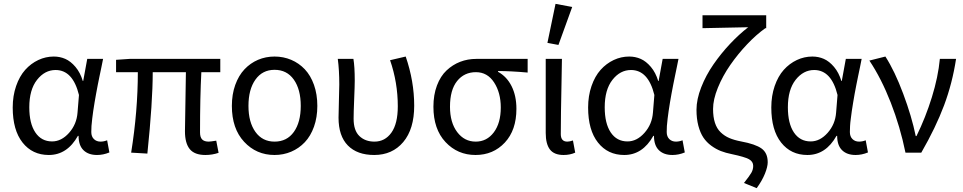

<svg xmlns="http://www.w3.org/2000/svg" viewBox="-20 -791 4993 995"><path d="M232.9 12.2Q147.9 12.2 96.9 -52.2Q45.9 -116.7 45.9 -233.9Q45.9 -294.4 63.5 -345.2Q81.1 -396 110.6 -429Q140.1 -461.9 178.5 -480Q216.8 -498 258.8 -498Q290.5 -498 318.4 -485.8Q346.2 -473.6 371.1 -444.3Q396 -415 409.2 -371.1H411.1L432.1 -485.8H514.2Q512.7 -477.5 505.6 -443.1Q498.5 -408.7 495.8 -396.2Q493.2 -383.8 486.8 -351.8Q480.5 -319.8 477.8 -304Q475.1 -288.1 470.2 -260.5Q465.3 -232.9 463.1 -215.6Q460.9 -198.2 458 -176.8Q455.1 -155.3 454.1 -138.4Q453.1 -121.6 453.1 -106.9Q453.1 -83.5 466.6 -70.3Q480 -57.1 501 -57.1Q518.1 -57.1 535.2 -64L546.9 -1Q515.1 12.2 482.9 12.2Q438 12.2 412.6 -12.7Q387.2 -37.6 387.2 -86.9H383.8Q328.1 12.2 232.9 12.2ZM250 -58.1Q298.3 -58.1 337.9 -102.5Q377.4 -147 381.8 -208L389.2 -298.8Q357.4 -428.2 268.1 -428.2Q211.9 -428.2 171.9 -377.2Q131.8 -326.2 131.8 -234.9Q131.8 -151.4 163.1 -104.7Q194.3 -58.1 250 -58.1Z M1044.4 12.2Q988.3 12.2 963.4 -18.3Q938.5 -48.8 938.5 -110.8Q938.5 -134.3 940.7 -248.3Q942.9 -362.3 943.4 -417H771.5Q771.5 -262.7 743.7 4.9L659.7 0Q694.3 -216.3 694.3 -417H581.5V-481L651.4 -485.8H1121.6V-417H1023.4Q1016.6 -288.6 1016.6 -105Q1016.6 -79.6 1027.6 -68.4Q1038.6 -57.1 1061.5 -57.1Q1070.3 -57.1 1100.6 -62L1112.8 1Q1080.1 12.2 1044.4 12.2Z M1402.8 12.2Q1308.6 12.2 1245.1 -56.2Q1181.6 -124.5 1181.6 -242.2Q1181.6 -302.2 1199.2 -351.1Q1216.8 -399.9 1247.1 -431.9Q1277.3 -463.9 1317.1 -481Q1356.9 -498 1402.8 -498Q1448.7 -498 1489 -481Q1529.3 -463.9 1559.6 -431.9Q1589.8 -399.9 1607.2 -351.1Q1624.5 -302.2 1624.5 -242.2Q1624.5 -183.1 1607.2 -134.5Q1589.8 -85.9 1559.6 -54Q1529.3 -22 1489 -4.9Q1448.7 12.2 1402.8 12.2ZM1402.8 -57.1Q1466.8 -57.1 1502.7 -107.2Q1538.6 -157.2 1538.6 -242.2Q1538.6 -327.6 1502.7 -378.4Q1466.8 -429.2 1402.8 -429.2Q1339.8 -429.2 1303.7 -378.4Q1267.6 -327.6 1267.6 -242.2Q1267.6 -157.7 1303.7 -107.4Q1339.8 -57.1 1402.8 -57.1Z M1919.4 12.2Q1831.1 12.2 1782.7 -37.1Q1734.4 -86.4 1734.4 -181.2Q1734.4 -209.5 1736.3 -266.6Q1738.3 -323.7 1738.3 -353Q1738.3 -427.7 1730.5 -485.8H1811.5Q1818.4 -445.8 1818.4 -373Q1818.4 -346.2 1815.4 -276.4Q1812.5 -206.5 1812.5 -175.8Q1812.5 -114.7 1842.5 -85.9Q1872.6 -57.1 1920.4 -57.1Q1975.1 -57.1 2008.3 -103.5Q2041.5 -149.9 2041.5 -240.2Q2041.5 -363.3 2001.5 -479L2082.5 -498Q2126.5 -370.1 2126.5 -243.2Q2126.5 -122.1 2069.8 -54.9Q2013.2 12.2 1919.4 12.2Z M2444.3 12.2Q2351.6 12.2 2288.8 -54.7Q2226.1 -121.6 2226.1 -237.8Q2226.1 -299.3 2244.4 -347.9Q2262.7 -396.5 2294.2 -426Q2325.7 -455.6 2364.7 -470.7Q2403.8 -485.8 2448.2 -485.8H2714.4V-415Q2626 -422.9 2561 -422.9V-418.9Q2606.4 -394 2631.3 -344.2Q2656.2 -294.4 2656.2 -227.1Q2656.2 -116.7 2596.2 -52.2Q2536.1 12.2 2444.3 12.2ZM2445.3 -57.1Q2502.9 -57.1 2539.1 -105.2Q2575.2 -153.3 2575.2 -233.9Q2575.2 -310.5 2540.5 -363.8Q2505.9 -417 2446.3 -417Q2385.7 -417 2348.9 -371.1Q2312 -325.2 2312 -237.8Q2312 -155.8 2349.4 -106.4Q2386.7 -57.1 2445.3 -57.1Z M2900.9 12.2Q2851.6 12.2 2829.8 -16.4Q2808.1 -44.9 2808.1 -102.1V-485.8H2892.1Q2891.6 -441.9 2889.9 -359.6Q2888.2 -277.3 2887.2 -212.6Q2886.2 -147.9 2886.2 -96.2Q2886.2 -57.1 2919.9 -57.1Q2932.1 -57.1 2949.2 -63L2960.9 0Q2934.1 12.2 2900.9 12.2ZM2874 -558.1 2816.9 -568.8 2858.9 -771 2945.3 -754.9Z M3214.8 12.2Q3129.9 12.2 3078.9 -52.2Q3027.8 -116.7 3027.8 -233.9Q3027.8 -294.4 3045.4 -345.2Q3063 -396 3092.5 -429Q3122.1 -461.9 3160.4 -480Q3198.7 -498 3240.7 -498Q3272.5 -498 3300.3 -485.8Q3328.1 -473.6 3353 -444.3Q3377.9 -415 3391.1 -371.1H3393.1L3414.1 -485.8H3496.1Q3494.6 -477.5 3487.5 -443.1Q3480.5 -408.7 3477.8 -396.2Q3475.1 -383.8 3468.8 -351.8Q3462.4 -319.8 3459.7 -304Q3457 -288.1 3452.1 -260.5Q3447.3 -232.9 3445.1 -215.6Q3442.9 -198.2 3439.9 -176.8Q3437 -155.3 3436 -138.4Q3435.1 -121.6 3435.1 -106.9Q3435.1 -83.5 3448.5 -70.3Q3461.9 -57.1 3482.9 -57.1Q3500 -57.1 3517.1 -64L3528.8 -1Q3497.1 12.2 3464.8 12.2Q3419.9 12.2 3394.5 -12.7Q3369.1 -37.6 3369.1 -86.9H3365.7Q3310.1 12.2 3214.8 12.2ZM3231.9 -58.1Q3280.3 -58.1 3319.8 -102.5Q3359.4 -147 3363.8 -208L3371.1 -298.8Q3339.4 -428.2 3250 -428.2Q3193.8 -428.2 3153.8 -377.2Q3113.8 -326.2 3113.8 -234.9Q3113.8 -151.4 3145 -104.7Q3176.3 -58.1 3231.9 -58.1Z M3901.4 184.1 3835.4 157.2Q3863.8 121.6 3873.5 104.7Q3883.3 87.9 3883.3 68.8Q3883.3 46.4 3861.6 34.2Q3839.8 22 3772.5 7.8Q3740.7 1.5 3715.6 -8.3Q3690.4 -18.1 3666 -35.9Q3641.6 -53.7 3625.2 -78.1Q3608.9 -102.5 3599.1 -139.2Q3589.4 -175.8 3589.4 -222.2Q3589.4 -275.9 3613.8 -338.4Q3638.2 -400.9 3677.5 -457.5Q3716.8 -514.2 3763.4 -563.7Q3810.1 -613.3 3857.4 -649.9Q3645 -646 3620.6 -645V-711.9H3950.7V-645H3946.3Q3899.4 -611.8 3851.6 -561.3Q3803.7 -510.7 3764.4 -454.1Q3725.1 -397.5 3700.2 -336.4Q3675.3 -275.4 3675.3 -226.1Q3675.3 -184.6 3685.1 -154.5Q3694.8 -124.5 3714.6 -105.5Q3734.4 -86.4 3759.5 -75.7Q3784.7 -64.9 3820.3 -58.1Q3894.5 -44.4 3926.5 -21.5Q3958.5 1.5 3958.5 49.8Q3958.5 73.2 3944.1 109.1Q3929.7 145 3901.4 184.1Z M4164.1 12.2Q4079.1 12.2 4028.1 -52.2Q3977.1 -116.7 3977.1 -233.9Q3977.1 -294.4 3994.6 -345.2Q4012.2 -396 4041.7 -429Q4071.3 -461.9 4109.6 -480Q4147.9 -498 4189.9 -498Q4221.7 -498 4249.5 -485.8Q4277.3 -473.6 4302.2 -444.3Q4327.1 -415 4340.3 -371.1H4342.3L4363.3 -485.8H4445.3Q4443.8 -477.5 4436.8 -443.1Q4429.7 -408.7 4427 -396.2Q4424.3 -383.8 4418 -351.8Q4411.6 -319.8 4408.9 -304Q4406.2 -288.1 4401.4 -260.5Q4396.5 -232.9 4394.3 -215.6Q4392.1 -198.2 4389.2 -176.8Q4386.2 -155.3 4385.3 -138.4Q4384.3 -121.6 4384.3 -106.9Q4384.3 -83.5 4397.7 -70.3Q4411.1 -57.1 4432.1 -57.1Q4449.2 -57.1 4466.3 -64L4478 -1Q4446.3 12.2 4414.1 12.2Q4369.1 12.2 4343.8 -12.7Q4318.4 -37.6 4318.4 -86.9H4314.9Q4259.3 12.2 4164.1 12.2ZM4181.2 -58.1Q4229.5 -58.1 4269 -102.5Q4308.6 -147 4313 -208L4320.3 -298.8Q4288.6 -428.2 4199.2 -428.2Q4143.1 -428.2 4103 -377.2Q4063 -326.2 4063 -234.9Q4063 -151.4 4094.2 -104.7Q4125.5 -58.1 4181.2 -58.1Z M4672.4 0Q4645 -134.3 4596.2 -259.3Q4547.4 -384.3 4485.4 -477.1L4568.4 -498Q4616.7 -422.9 4660.6 -305.4Q4704.6 -188 4725.6 -85.9H4729.5Q4776.9 -182.6 4809.3 -287.4Q4841.8 -392.1 4850.6 -485.8H4934.6Q4915.5 -360.4 4872.6 -245.4Q4829.6 -130.4 4754.4 0Z"/></svg>

Font: Source Sans Pro
Style: Regular
Weight: 400
Designer: Paul D. Hunt
Foundry: Adobe Systems Incorporated
Version: Version 3.006;hotconv 1.0.111;makeotfexe 2.5.65597